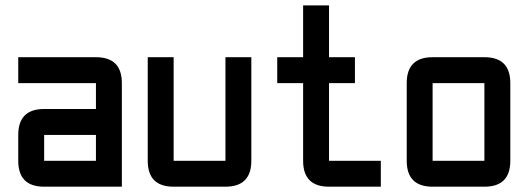

<svg xmlns="http://www.w3.org/2000/svg" viewBox="-20 -704 1993 724"><path d="M439.5 0H146.5Q48.8 0 48.8 -97.7V-195.3Q48.8 -293 146.5 -293H341.8V-390.6H48.8V-488.3H341.8Q439.5 -488.3 439.5 -390.6ZM146.5 -97.7H341.8V-195.3H146.5Z M830.1 -488.3H927.7V-97.7Q927.7 0 830.1 0H634.8Q537.1 0 537.1 -97.7V-488.3H634.8V-97.7H830.1Z M1220.7 0Q1123 0 1123 -97.7V-390.6H1025.4V-488.3H1123V-683.6H1220.7V-488.3H1318.4V-390.6H1220.7V-97.7H1416V0Z M1806.6 0H1611.3Q1513.7 0 1513.7 -97.7V-390.6Q1513.7 -488.3 1611.3 -488.3H1806.6Q1904.3 -488.3 1904.3 -390.6V-97.7Q1904.3 0 1806.6 0ZM1806.6 -97.7V-390.6H1611.3V-97.7Z"/></svg>

Font: BabelStone Runic Long Branch
Style: Regular
Weight: 400
Designer: Andrew West
Foundry: BabelStone
Version: Version 3.002 March 14, 2022